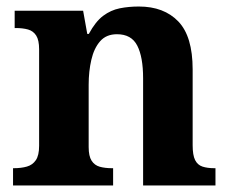

<svg xmlns="http://www.w3.org/2000/svg" viewBox="-20 -569 707 589"><path d="M20 0V-53H22Q45 -53 62.5 -58Q80 -63 90 -77.7Q100 -92.4 100 -121.8V-417.6Q100 -446 91 -460Q82 -474 66 -478.5Q50 -483 28 -483H25V-536H235L247.7 -465H252.5Q273 -503 296.5 -520.5Q320 -538 347.3 -543.5Q374.7 -549 405.9 -549Q483 -549 527 -503.2Q571 -457.4 571 -356V-123.5Q571 -93 578.5 -78Q586 -63 601 -58Q616 -53 638 -53H641V0H419V-329Q419 -394 401.1 -429Q383.3 -464 338.8 -464Q306 -464 287.2 -442.5Q268.3 -420.9 260.2 -385.5Q252 -350.1 252 -309V-118Q252 -90 261 -76Q270 -62 286 -57.5Q302 -53 324 -53H327V0Z"/></svg>

Font: Noto Serif Thai
Style: Regular
Weight: 400
Designer: Monotype Design Team
Foundry: Monotype Imaging Inc.
Version: Version 2.001